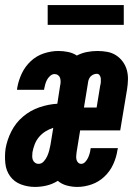

<svg xmlns="http://www.w3.org/2000/svg" viewBox="-33 -729 553 757"><path d="M105 8Q76 8 49.5 -2Q23 -12 7 -34Q-9 -56 -12 -85Q-15 -114 -11 -143Q-5 -178 12 -211.5Q29 -245 58 -269.5Q87 -294 122.5 -306Q158 -318 193 -320L204 -391Q206 -399 206 -407Q206 -415 204 -421.5Q202 -428 196 -432.5Q190 -437 182 -437Q173 -437 165 -430Q157 -423 152.5 -414.5Q148 -406 145.5 -397Q143 -388 141 -378Q141 -377 141 -376.5Q141 -376 141 -375H34Q34 -377 34.5 -379Q35 -381 35 -383Q40 -412 53 -439.5Q66 -467 88.5 -488Q111 -509 140 -518.5Q169 -528 197 -528Q217 -528 236 -524Q255 -520 270 -510Q289 -520 310 -524Q331 -528 351 -528Q371 -528 390 -524.5Q409 -521 424.5 -511Q440 -501 451 -486Q462 -471 467 -453Q472 -435 471.5 -415.5Q471 -396 468 -377L441 -215H283L269 -129Q268 -121 267.5 -114Q267 -107 268.5 -100Q270 -93 275 -88Q280 -83 287 -83Q296 -83 303 -90.5Q310 -98 314 -106.5Q318 -115 320.5 -124Q323 -133 324 -142Q324 -143 324.5 -143.5Q325 -144 325 -145H432Q431 -143 431 -141Q431 -139 430 -137Q426 -109 413.5 -81.5Q401 -54 379 -33Q357 -12 328.5 -2Q300 8 272 8Q251 8 230.5 2.5Q210 -3 195 -16Q174 -3 151 2.5Q128 8 105 8ZM348 -305 362 -391Q364 -398 364.5 -405Q365 -412 364.5 -419Q364 -426 360 -432Q356 -438 349 -438Q343 -438 337.5 -436Q332 -434 327 -430Q322 -426 319 -420Q316 -414 315 -409L298 -305ZM119 -83Q131 -83 139.5 -92.5Q148 -102 153 -113Q158 -124 161 -135.5Q164 -147 166 -158L177 -225Q161 -220 146.5 -211Q132 -202 121 -189Q110 -176 104 -160.5Q98 -145 95 -129Q95 -129 95 -129Q95 -129 95 -129Q94 -121 94 -113Q94 -105 96.5 -98.5Q99 -92 105 -87.5Q111 -83 119 -83ZM155 -631V-709H455V-631Z"/></svg>

Font: Iosevka SS04 Extrabold Oblique
Style: Regular
Weight: 800
Italic angle: -9°
Monospace: yes
Designer: Belleve Invis
Foundry: Belleve Invis
Version: Version 19.0.0; ttfautohint (v1.8.4)